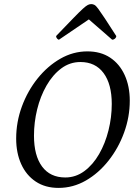

<svg xmlns="http://www.w3.org/2000/svg" viewBox="-20 -906 680 938"><path d="M266 12Q201 12 154.5 -19Q108 -50 83.5 -104.5Q59 -159 59 -229Q59 -310 87 -386Q115 -462 163.5 -522.5Q212 -583 274.5 -619Q337 -655 407 -655Q472 -655 518 -624.5Q564 -594 589 -539.5Q614 -485 614 -414Q614 -335 586.5 -259Q559 -183 510.5 -121.5Q462 -60 399.5 -24Q337 12 266 12ZM299 -39Q350 -39 392 -70Q434 -101 464 -153Q494 -205 510 -269Q526 -333 526 -398Q526 -495 486 -549Q446 -603 373 -603Q321 -603 279 -571.5Q237 -540 207 -487.5Q177 -435 161.5 -371.5Q146 -308 146 -243Q146 -146 185.5 -92.5Q225 -39 299 -39ZM426 -886Q434 -886 441.5 -882Q449 -878 460 -863Q471 -848 492 -816.5Q513 -785 548 -730Q548 -723 542 -717.5Q536 -712 528 -712L404 -820H427L268 -712Q264 -712 259 -717.5Q254 -723 254 -730Q307 -785 337.5 -816.5Q368 -848 384.5 -863Q401 -878 409.5 -882Q418 -886 426 -886Z"/></svg>

Font: Petrona
Style: Italic
Weight: 400
Italic angle: -9°
Designer: Ringo R. Seeber
Foundry: Ringo R. Seeber
Version: Version 2.001; ttfautohint (v1.8.3)